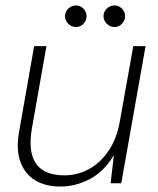

<svg xmlns="http://www.w3.org/2000/svg" viewBox="-20 -671 580 703"><path d="M201 12Q145 12 107 -12Q69 -36 53.5 -82Q38 -128 51 -195L105 -502H150L97 -202Q82 -116 111.5 -72.5Q141 -29 216 -29Q264 -29 306 -52Q348 -75 378 -119.5Q408 -164 419 -228L468 -502H513L424 0H385L397 -103Q362 -44 310 -16Q258 12 201 12ZM258 -572Q242 -572 230 -584Q218 -596 218 -612Q218 -628 230 -639.5Q242 -651 258 -651Q274 -651 285.5 -639.5Q297 -628 297 -612Q297 -596 285.5 -584Q274 -572 258 -572ZM399 -572Q383 -572 371 -584Q359 -596 359 -612Q359 -628 371 -639.5Q383 -651 399 -651Q415 -651 426.5 -639.5Q438 -628 438 -612Q438 -596 426.5 -584Q415 -572 399 -572Z"/></svg>

Font: DM Sans 16pt ExtraLight
Style: Italic
Weight: 250
Italic angle: -10°
Version: Version 4.004;gftools[0.9.30]